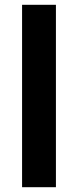

<svg xmlns="http://www.w3.org/2000/svg" viewBox="-20 -780 325 800"><path d="M213 0H72V-760H213Z"/></svg>

Font: Noto Sans Sinhala SemiCondensed
Style: Bold
Weight: 700
Width: 4
Designer: Jelle Bosma - Monotype Design Team
Foundry: Monotype Imaging Inc.
Version: Version 2.006; ttfautohint (v1.8.4.7-5d5b)